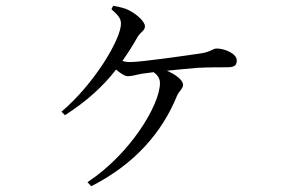

<svg xmlns="http://www.w3.org/2000/svg" viewBox="-20 -591 1040 665"><path d="M366 -559C389 -539 399 -527 399 -509C399 -456 308 -302 193 -204L205 -192C280 -240 337 -292 382 -350C396 -338 412 -327 423 -327C438 -327 455 -333 474 -336L512 -341C526 -331 534 -319 534 -303C534 -229 433 -59 283 40L296 54C448 -23 542 -134 593 -259C600 -276 614 -283 614 -298C614 -312 591 -332 558 -346C597 -350 638 -354 663 -356C699 -358 744 -358 768 -358C796 -358 800 -368 800 -382C800 -405 759 -423 730 -423C717 -423 710 -411 675 -406C634 -400 471 -376 430 -376C422 -376 413 -377 404 -380C423 -407 441 -435 457 -464C468 -481 482 -485 482 -500C482 -516 454 -541 431 -553C416 -562 395 -567 372 -571Z"/></svg>

Font: Noto Serif CJK JP
Style: Regular
Weight: 400
Designer: Ryoko NISHIZUKA 西塚涼子 (kana & ideographs); Frank Grießhammer (Latin, Greek & Cyrillic); Wenlong ZHANG 张文龙 (bopomofo); San
Foundry: Adobe Systems Incorporated
Version: Version 1.000;PS 1;hotconv 16.6.53;makeotf.lib2.5.65590